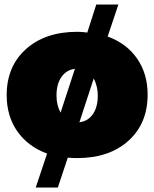

<svg xmlns="http://www.w3.org/2000/svg" viewBox="-20 -697 688 856"><path d="M9.8 -272.9Q9.8 -400.9 95.7 -478Q181.6 -555.2 324.2 -555.2Q346.2 -555.2 369.1 -551.8L409.2 -676.8H507.8L460 -534.2Q544.4 -503.4 591.3 -435.8Q638.2 -368.2 638.2 -274.9Q638.2 -146.5 552.5 -69.3Q466.8 7.8 324.2 7.8Q306.6 7.8 282.2 5.9L237.8 139.2H139.2L189.9 -12.2Q104.5 -43.9 57.1 -111.6Q9.8 -179.2 9.8 -272.9ZM231.9 -271Q231.9 -228 250 -194.8L314 -390.1Q276.4 -385.7 254.2 -354.2Q231.9 -322.8 231.9 -271ZM334 -151.9Q371.6 -156.2 393.8 -187.7Q416 -219.2 416 -271Q416 -312 397.9 -347.2Z"/></svg>

Font: Trueno UltraBlack
Style: Regular
Weight: 950
Designer: Julieta Ulanovsky
Foundry: Julieta Ulanovsky
Version: Version 3.001b | FøM Fix